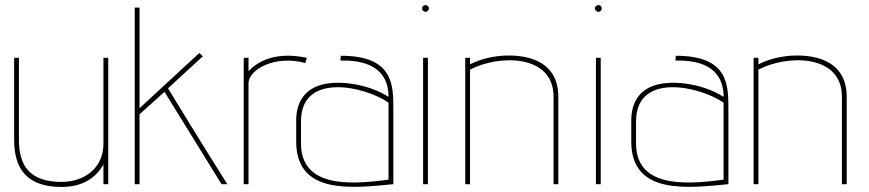

<svg xmlns="http://www.w3.org/2000/svg" viewBox="-20 -730 3443 761"><path d="M409 0V-501H390V-160C390 -66 317 -9 224 -9C97 -9 55 -74 55 -176V-501H36V-176C36 -56 91 11 224 11C307 11 360 -25 390 -78V0Z M881 0C770 -176 675 -332 646 -380L784 -507L770 -520L533 -301V-700H514V0H533V-277L632 -366L858 0Z M965 0V-399C965 -457 1075 -513 1190 -480L1196 -501C1143 -512 1037 -524 965 -448V-501H946V0Z M1520 -18C1359 4 1173 11 1173 -162V-249C1173 -447 1429 -387 1520 -323ZM1539 -298C1539 -394 1539 -509 1331 -509L1329 -490C1485 -494 1520 -417 1520 -346C1435 -401 1298 -419 1227 -384C1186 -364 1154 -324 1154 -252V-169C1154 45 1380 15 1539 0Z M1667 -683C1674 -683 1680 -689 1680 -697C1680 -704 1674 -710 1667 -710C1659 -710 1653 -704 1653 -697C1653 -689 1659 -683 1667 -683ZM1676 0V-501H1657V0Z M2193 0V-346C2193 -422 2158 -466 2108 -489C2044 -519 1929 -519 1843 -475V-501H1824V0H1843V-454C1957 -514 2174 -516 2174 -347V0Z M2352 -683C2359 -683 2365 -689 2365 -697C2365 -704 2359 -710 2352 -710C2344 -710 2338 -704 2338 -697C2338 -689 2344 -683 2352 -683ZM2361 0V-501H2342V0Z M2848 -18C2687 4 2501 11 2501 -162V-249C2501 -447 2757 -387 2848 -323ZM2867 -298C2867 -394 2867 -509 2659 -509L2657 -490C2813 -494 2848 -417 2848 -346C2763 -401 2626 -419 2555 -384C2514 -364 2482 -324 2482 -252V-169C2482 45 2708 15 2867 0Z M3336 0V-346C3336 -422 3301 -466 3251 -489C3187 -519 3072 -519 2986 -475V-501H2967V0H2986V-454C3100 -514 3317 -516 3317 -347V0Z"/></svg>

Font: Advent Pro
Style: Thin
Weight: 100
Designer: Andreas Kalpakidis
Foundry: Andreas Kalpakidis
Version: Version 2.002 2007